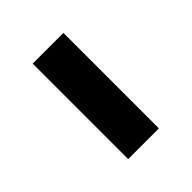

<svg xmlns="http://www.w3.org/2000/svg" viewBox="3 -545 455 455"><g transform="rotate(45 230.0 -317.5)"><path d="M390 -266H70V-369H390Z"/></g></svg>

Font: 42dot Sans
Style: Bold
Weight: 700
Designer: 42dot
Version: Version 1.000